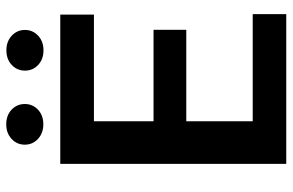

<svg xmlns="http://www.w3.org/2000/svg" viewBox="-178 -742 921 604"><g transform="rotate(-90 282.0 -440.5)"><path d="M539.1 -105.5V0H161.1V-105.5ZM202.1 -710.9V0H67.9V-710.9ZM489.7 -417.5V-314.5H161.1V-417.5ZM537.6 -710.9V-605H161.1V-710.9ZM128.4 -822.3Q128.4 -847.2 146.5 -864Q164.6 -880.9 192.4 -880.9Q220.7 -880.9 238.5 -864Q256.3 -847.2 256.3 -822.3Q256.3 -797.9 238.5 -781Q220.7 -764.2 192.4 -764.2Q164.6 -764.2 146.5 -781Q128.4 -797.9 128.4 -822.3ZM361.3 -821.8Q361.3 -846.7 379.2 -863.5Q397 -880.4 425.3 -880.4Q453.1 -880.4 471.2 -863.5Q489.3 -846.7 489.3 -821.8Q489.3 -797.4 471.2 -780.5Q453.1 -763.7 425.3 -763.7Q397 -763.7 379.2 -780.5Q361.3 -797.4 361.3 -821.8Z"/></g></svg>

Font: Roboto SemiBold
Style: Regular
Weight: 600
Designer: Christian Robertson
Foundry: Google
Version: Version 3.009; 2024